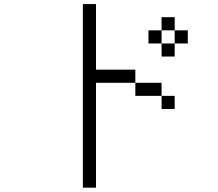

<svg xmlns="http://www.w3.org/2000/svg" viewBox="-20 -832 1040 915"><path d="M812.5 -312.5V-375H750V-312.5ZM875 -625V-687.5H812.5V-625H750V-562.5H812.5V-625ZM375 -812.5Q375 -812.5 375 62.5H437.5Q437.5 62.5 437.5 -437.5H625V-375H750V-437.5H625V-500H437.5V-812.5ZM750 -625V-687.5H687.5V-625ZM750 -687.5H812.5V-750H750Z"/></svg>

Font: UnifontExMono
Style: Regular
Weight: 500
Version: Version 15.0.06